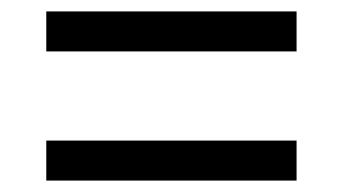

<svg xmlns="http://www.w3.org/2000/svg" viewBox="-20 -526 603 336"><path d="M61 -506V-436H499V-506ZM61 -280V-210H499V-280Z"/></svg>

Font: Cheyenne Sans
Style: Regular
Weight: 400
Designer: The Public Sans project authors (U.S. Web Design System), Libre Franklin designed by Pablo Impallari and Rodrigo Fuenzal
Foundry: The Cheyenne Sans Project Authors
Version: Version 2.007